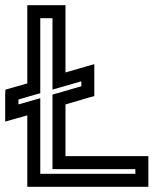

<svg xmlns="http://www.w3.org/2000/svg" viewBox="-62 -694 591 739"><path d="M301 -343V-414V-447L269 -438L190 -415V-649V-674H165H68H43V-649V-373L-23 -354L-41 -349L-42 -330V-259V-226L-10 -235L43 -250V0V25H68H484H509V0V-68V-93H484H190V-292L282 -319L301 -324V-343ZM251 -362 158 -335 140 -330V-311V-68V-43H165H459V-25H93V-283V-316L61 -307L9 -292V-311L74 -330L93 -335V-354V-624H140V-382V-349L171 -358L251 -381V-362Z"/></svg>

Font: Gamestation DisplayOutline
Style: Regular
Weight: 400
Designer: Jonas Hecksher
Foundry: Jonas Hecksher, Playtypeª, e-types AS
Version: Version 1.003